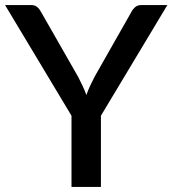

<svg xmlns="http://www.w3.org/2000/svg" viewBox="-23 -740 683 760"><path d="M376.5 -282 639.5 -720H536.5C526.5 -720 518.3 -717.2 512 -711.8C505.7 -706.2 500.8 -700.2 497.5 -693.5L351 -435.5C344.3 -422.5 338.3 -410.2 333 -398.8C327.7 -387.2 323 -375.7 319 -364C315 -375.3 310.2 -386.8 304.7 -398.5C299.2 -410.2 293.2 -422.5 286.5 -435.5L139 -693.5C135 -701.2 130 -707.5 124 -712.5C118 -717.5 109.8 -720 99.5 -720H-3L260 -282V0H376.5Z"/></svg>

Font: Lato Semibold
Style: Regular
Weight: 600
Designer: Lukasz Dziedzic
Foundry: tyPoland Lukasz Dziedzic
Version: Version 2.006; 2014-01-15